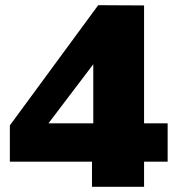

<svg xmlns="http://www.w3.org/2000/svg" viewBox="-20 -721 697 741"><path d="M18 -97V-237L359 -701L536 -700V-245H627V-97H536V0H335V-97ZM167 -245H340V-473Z"/></svg>

Font: Georama ExtraBold
Style: Regular
Weight: 800
Designer: Jean-Baptiste Levee
Foundry: Production Type
Version: Version 1.001